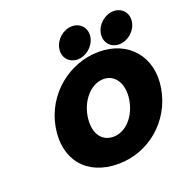

<svg xmlns="http://www.w3.org/2000/svg" viewBox="-141 -920 1031 1065"><g transform="rotate(-20 374.5 -388.0)"><path d="M308.7 -295.3C325.4 -389.6 391.9 -456 461.2 -456C529.4 -456 572.5 -389.6 555.9 -295.3C539.5 -202.4 476.1 -136 404.7 -136C330.3 -136 292.3 -202.4 308.7 -295.3ZM120.8 -295.4C88.8 -114.4 191.7 15 379.1 15C558.5 15 712 -114.4 743.9 -295.4C776.2 -478.7 661 -607 488.8 -607C313.5 -607 153.1 -478.7 120.8 -295.4ZM642.3 -791C591.3 -791 543.1 -750 534.1 -699C525.1 -648 558.9 -607 609.9 -607C660.9 -607 709.1 -648 718.1 -699C727.1 -750 693.3 -791 642.3 -791ZM397.1 -791C346.1 -791 297.9 -750 288.9 -699C279.9 -648 313.7 -607 364.7 -607C415.7 -607 463.9 -648 472.9 -699C481.9 -750 448.1 -791 397.1 -791Z"/></g></svg>

Font: Hussar Wysoki
Style: Obl
Weight: 700
Foundry: Cannot Into Space Fonts
Version: Version 0.92